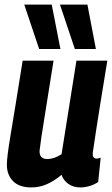

<svg xmlns="http://www.w3.org/2000/svg" viewBox="-20 -809 490 839"><path d="M117 10Q64 10 37 -17.5Q10 -45 10 -89Q10 -107 14 -138.5Q18 -170 26.5 -221Q35 -272 48 -351Q61 -430 79 -544H214Q200 -456 190 -393.5Q180 -331 173 -287Q166 -243 161 -210.5Q156 -178 153 -151Q151 -114 187 -114Q216 -114 249 -135L314 -544H449Q430 -428 418 -353.5Q406 -279 399.5 -236Q393 -193 390 -172.5Q387 -152 386 -146Q385 -140 385 -138Q385 -116 402 -116Q410 -116 420 -120L409 -14Q394 -3 372.5 3.5Q351 10 332 10Q300 10 278.5 -5.5Q257 -21 249 -45Q215 -17 183.5 -3.5Q152 10 117 10ZM151 -595 86 -789H206L244 -595ZM307 -595 242 -789H362L399 -595Z"/></svg>

Font: Georama SemiCondensed
Style: Bold Italic
Weight: 700
Width: 4
Italic angle: -9°
Designer: Jean-Baptiste Levee
Foundry: Production Type
Version: Version 1.000